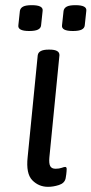

<svg xmlns="http://www.w3.org/2000/svg" viewBox="-20 -717 354 743"><path d="M166 6Q130 6 105 -19.5Q80 -45 87 -109L126 -503Q129 -525 168 -525H172Q211 -525 210 -503L171 -107Q169 -84 174.5 -74Q180 -64 195 -64Q209 -64 218.5 -67.5Q228 -71 232 -71Q238 -71 238 -63Q238 -62 237.5 -53Q237 -44 234 -27Q230 -8 208 -1Q186 6 166 6ZM262 -597Q217 -597 220 -619L226 -675Q228 -686 238.5 -691.5Q249 -697 272 -697Q317 -697 314 -675L308 -619Q307 -608 296 -602.5Q285 -597 262 -597ZM93 -597Q48 -597 51 -619L57 -675Q59 -686 69.5 -691.5Q80 -697 103 -697Q148 -697 145 -675L139 -619Q138 -608 127 -602.5Q116 -597 93 -597Z"/></svg>

Font: Asap Expanded Expanded Regular
Style: Italic
Weight: 400
Width: 7
Italic angle: -6°
Designer: Pablo Cosgaya
Foundry: Omnibus-Type
Version: Version 3.001; ttfautohint (v1.8.4.7-5d5b)